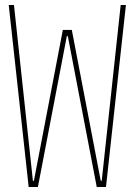

<svg xmlns="http://www.w3.org/2000/svg" viewBox="-20 -750 540 770"><path d="M95 0 15 -730H36L112 -25H116L232 -630H268L384 -25H388L464 -730H485L405 0H368L252 -605H248L132 0Z"/></svg>

Font: M PLUS Code Latin Thin
Style: Regular
Weight: 250
Designer: Coji Morishita
Foundry: UNDERFOREST DESIGN
Version: Version 1.002; ttfautohint (v1.8.3)